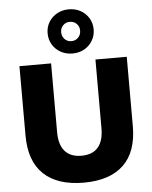

<svg xmlns="http://www.w3.org/2000/svg" viewBox="-65 -1066 896 1130"><g transform="rotate(-5 383.0 -501.0)"><path d="M384 11Q230 11 148 -66Q66 -143 66 -295V-705H253V-298Q253 -224 286.5 -186Q320 -148 384 -148Q449 -148 482 -186Q515 -224 515 -298V-705H700V-295Q700 -143 619 -66Q538 11 384 11ZM384 -752Q346 -752 315 -769Q284 -786 266 -816Q248 -846 248 -883Q248 -920 266 -949.5Q284 -979 315 -996Q346 -1013 384 -1013Q423 -1013 453.5 -996Q484 -979 502 -949.5Q520 -920 520 -882Q520 -846 502 -816Q484 -786 453.5 -769Q423 -752 384 -752ZM384 -825Q408 -825 424 -841.5Q440 -858 440 -883Q440 -907 424 -923Q408 -939 384 -939Q360 -939 344 -923Q328 -907 328 -883Q328 -858 344 -841.5Q360 -825 384 -825Z"/></g></svg>

Font: Nunito Sans 10pt Black
Style: Regular
Weight: 900
Designer: Vernon Adams
Foundry: Vernon Adams
Version: Version 3.101;gftools[0.9.27]